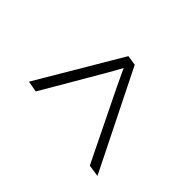

<svg xmlns="http://www.w3.org/2000/svg" viewBox="-117 -747 834 834"><g transform="rotate(-45 300.0 -330.0)"><path d="M59 -80 67 -135 382 -289Q405 -300 430.5 -312Q456 -324 471 -331Q458 -338 436.5 -350Q415 -362 396 -373L129 -529L138 -580L522 -353L515 -307Z"/></g></svg>

Font: JetBrains Mono Thin
Style: Italic
Weight: 100
Italic angle: -9°
Monospace: yes
Designer: Philipp Nurullin, Konstantin Bulenkov
Foundry: JetBrains
Version: Version 2.305; ttfautohint (v1.8.4.7-5d5b)